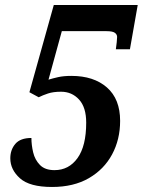

<svg xmlns="http://www.w3.org/2000/svg" viewBox="-20 -734 568 764"><path d="M187 10Q98 10 59.5 -24.5Q21 -59 21 -104Q21 -138 41 -161.5Q61 -185 105 -185Q105 -157 112 -127.5Q119 -98 139 -77.5Q159 -57 197 -57Q254 -57 288.5 -105Q323 -153 323 -246Q323 -307 294.5 -338Q266 -369 223 -369Q192 -369 171 -362Q150 -355 134 -347L97 -367L194 -714H528L497 -538H441Q443 -551 444.5 -566Q446 -581 446 -587Q446 -597 437 -603.5Q428 -610 404 -610H226L173 -417Q189 -422 211 -427Q233 -432 264 -432Q353 -432 405.5 -386Q458 -340 458 -253Q458 -179 426 -119.5Q394 -60 333.5 -25Q273 10 187 10Z"/></svg>

Font: Noto Serif Condensed
Style: Bold Italic
Weight: 700
Width: 3
Italic angle: -12°
Designer: Monotype Design Team
Foundry: Monotype Imaging Inc.
Version: Version 2.014